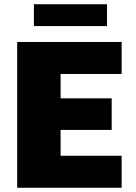

<svg xmlns="http://www.w3.org/2000/svg" viewBox="-20 -886 644 906"><path d="M61 0V-688H554V-537H266V-422H507V-273H266V-151H554V0ZM140 -763V-866H485V-763Z"/></svg>

Font: Saira Thin ExtraBold
Style: Regular
Weight: 800
Version: Version 1.101